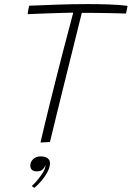

<svg xmlns="http://www.w3.org/2000/svg" viewBox="-20 -691 645 941"><path d="M115.5 -621.5Q116 -626 116.8 -631.2Q117.5 -636.5 118.5 -641.8Q119.5 -647 120.5 -652.5Q121.5 -658 123 -663Q181.5 -665.5 258 -668.2Q334.5 -671 411 -671Q464.5 -671 514.5 -669.2Q564.5 -667.5 605 -662.5Q604.5 -655.5 602 -644.5Q599.5 -633.5 597 -624.5Q585.5 -625 560.2 -625.8Q535 -626.5 502.8 -627Q470.5 -627.5 438.2 -627.8Q406 -628 381 -628Q376.5 -609.5 366.2 -568.8Q356 -528 342.5 -473.2Q329 -418.5 313.8 -357.5Q298.5 -296.5 283.8 -236.5Q269 -176.5 256.5 -125.5Q244 -74.5 235.8 -40Q227.5 -5.5 225 4.5Q220.5 5 211 5.8Q201.5 6.5 192.2 6.8Q183 7 178.5 7Q185.5 -23.5 197.8 -75Q210 -126.5 225.8 -189.8Q241.5 -253 258.5 -320Q275.5 -387 291.5 -449Q307.5 -511 320.5 -559Q326 -580.5 330.8 -598.2Q335.5 -616 339 -629Q317 -628.5 286.2 -627.8Q255.5 -627 222.8 -625.8Q190 -624.5 161.5 -623.5Q133 -622.5 115.5 -621.5ZM148 230Q146 228 142 225.2Q138 222.5 135.5 221Q147.5 210.5 163.2 192Q179 173.5 190.8 154Q202.5 134.5 202.5 122Q202.5 119.5 202 118.5Q199.5 129.5 189.5 139.2Q179.5 149 161.5 149Q144 149 136.2 141Q128.5 133 128.5 119.5Q128.5 103 142.2 89.2Q156 75.5 179 75.5Q200.5 75.5 212.8 84.2Q225 93 225 109Q225 128 213 151Q201 174 183.2 195Q165.5 216 148 230Z"/></svg>

Font: Grandstander Thin
Style: Italic
Weight: 100
Italic angle: -15°
Designer: Tyler Finck
Foundry: Etcetera Type Co
Version: Version 1.200